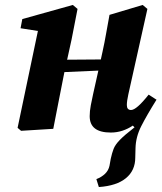

<svg xmlns="http://www.w3.org/2000/svg" viewBox="-20 -520 652 775"><path d="M427 15Q342 15 342 -51Q342 -71 346.5 -95Q351 -119 356 -141L377 -235L240 -229L237 -214Q226 -161 216 -107.5Q206 -54 195 0L65 8L51 -4L133 -395L63 -406L70 -443L274 -500L293 -484L269 -361L251 -279L387 -280L394 -312Q402 -348 408.5 -385.5Q415 -423 422 -460L556 -500L575 -484L498 -139Q492 -112 492 -96Q492 -76 509 -76Q531 -76 580 -138L611 -118H612Q572 -54 550 -10.5Q528 33 527 78L526 116Q526 168 488.5 199Q451 230 379 235L369 203Q390 195 404 181.5Q418 168 422 149L427 121Q432 98 438.5 81Q445 64 464 44.5Q483 25 523 -6L516 -13Q497 0 474.5 7.5Q452 15 427 15Z"/></svg>

Font: Source Serif Pro
Style: Bold Italic
Weight: 700
Italic angle: -12°
Designer: Frank Grießhammer
Foundry: Adobe Systems Incorporated
Version: Version 3.001;hotconv 1.0.111;makeotfexe 2.5.65597